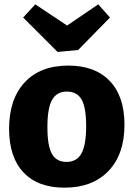

<svg xmlns="http://www.w3.org/2000/svg" viewBox="-20 -854 617 887"><path d="M296 -551Q419 -551 487 -480Q555 -409 555 -278Q555 -141 481 -64Q407 13 278 13Q155 13 88.5 -57.5Q22 -128 22 -259Q22 -396 94 -473.5Q166 -551 296 -551ZM289 -431Q242 -431 220.5 -392.5Q199 -354 199 -267Q199 -180 220 -143Q241 -106 287 -106Q335 -106 356.5 -145.5Q378 -185 378 -271Q378 -357 357 -394Q336 -431 289 -431ZM434 -834 488 -773 341 -623 246 -614 87 -773 143 -834 290 -736Z"/></svg>

Font: Bitter ExtraBold
Style: Regular
Weight: 800
Designer: Sol Matas, and Bitter project Authors
Foundry: Sol Matas
Version: Version 2.001